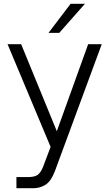

<svg xmlns="http://www.w3.org/2000/svg" viewBox="-20 -783 582 1017"><path d="M67 214V155H127Q162 155 178.5 144Q195 133 208 101L248 -5L20 -549H92L281 -88L447 -549H519L271 123Q250 178 220.5 196Q191 214 157 214ZM294 -609H237L354 -763H430Z"/></svg>

Font: Open Sauce One Light
Style: Regular
Weight: 300
Designer: Alfredo Marco Pradil
Foundry: Creative Sauce Fz LLC
Version: Version 1.477